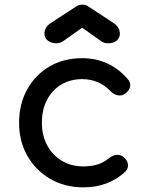

<svg xmlns="http://www.w3.org/2000/svg" viewBox="-20 -801 641 825"><path d="M338 4Q258 4 195.5 -32.5Q133 -69 97.5 -131.5Q62 -194 62 -273Q62 -354 97 -417Q132 -480 193 -515.5Q254 -551 333 -551Q392 -551 441 -528.5Q490 -506 529 -461Q543 -445 539 -428Q535 -411 517 -398Q503 -388 486 -391.5Q469 -395 455 -409Q406 -461 333 -461Q282 -461 243 -437.5Q204 -414 182 -372Q160 -330 160 -273Q160 -219 182.5 -177Q205 -135 245 -110.5Q285 -86 338 -86Q373 -86 399.5 -94.5Q426 -103 448 -121Q464 -134 481 -135.5Q498 -137 511 -126Q528 -112 530 -94.5Q532 -77 518 -63Q446 4 338 4ZM222 -615Q200 -615 185.5 -626.5Q171 -638 171 -656Q171 -682 195 -700L307 -773Q320 -781 333 -781Q341 -781 347 -779.5Q353 -778 360 -773L471 -700Q495 -682 495 -656Q495 -638 481 -626.5Q467 -615 445 -615Q435 -615 427.5 -617.5Q420 -620 412 -626L333 -682L254 -626Q240 -615 222 -615Z"/></svg>

Font: Comfortaa
Style: Bold
Weight: 700
Designer: Johan Aakerlund
Foundry: Johan Aakerlund
Version: Version 3.104; ttfautohint (v1.8.1.43-b0c9)